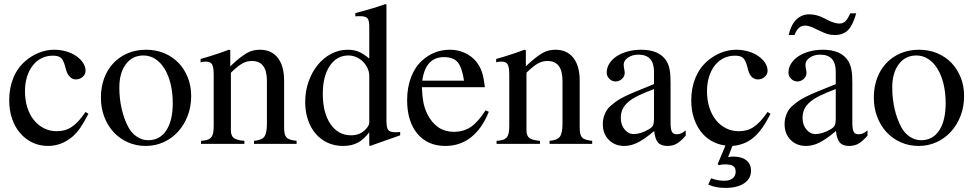

<svg xmlns="http://www.w3.org/2000/svg" viewBox="-20 -703 4760 938"><path d="M412 -147Q389 -103 372.5 -79Q356 -55 336 -37Q281 10 215 10Q173 10 138.5 -6.5Q104 -23 78.5 -52.5Q53 -82 39 -123Q25 -164 25 -213Q25 -273 45 -322Q65 -371 103 -404Q134 -431 170.5 -445.5Q207 -460 244 -460Q275 -460 303 -452Q331 -444 352 -429.5Q373 -415 385.5 -396.5Q398 -378 398 -357Q398 -340 384 -327.5Q370 -315 350 -315Q334 -315 321.5 -327.5Q309 -340 303 -361L297 -383Q289 -411 277 -421Q265 -431 238 -431Q208 -431 183 -418.5Q158 -406 140 -383Q122 -360 112 -328Q102 -296 102 -257Q102 -214 113.5 -178Q125 -142 145.5 -116.5Q166 -91 194.5 -76.5Q223 -62 257 -62Q278 -62 296 -67Q314 -72 330.5 -83Q347 -94 363.5 -112Q380 -130 398 -156Z M694 -460Q742 -460 782.5 -443Q823 -426 852 -396Q881 -366 897.5 -324.5Q914 -283 914 -234Q914 -182 897 -137.5Q880 -93 850 -60Q820 -27 779.5 -8.5Q739 10 692 10Q645 10 604.5 -8Q564 -26 535 -57.5Q506 -89 489.5 -132Q473 -175 473 -226Q473 -278 489 -321Q505 -364 534.5 -395Q564 -426 604.5 -443Q645 -460 694 -460ZM681 -432Q627 -432 595 -389.5Q563 -347 563 -275Q563 -221 574.5 -171Q586 -121 607 -82Q623 -52 649 -35Q675 -18 704 -18Q761 -18 792.5 -66Q824 -114 824 -199Q824 -250 813.5 -293Q803 -336 784 -367Q765 -398 738.5 -415Q712 -432 681 -432Z M960 -415Q981 -421 998 -426Q1015 -431 1031 -436.5Q1047 -442 1063.5 -447.5Q1080 -453 1098 -460L1105 -458V-379Q1130 -403 1149.5 -418.5Q1169 -434 1185.5 -443.5Q1202 -453 1217.5 -456.5Q1233 -460 1250 -460Q1306 -460 1337 -420.5Q1368 -381 1368 -310V-81Q1368 -63 1370.5 -51Q1373 -39 1380 -31.5Q1387 -24 1399 -20.5Q1411 -17 1429 -15V0H1221V-15Q1258 -18 1271 -35Q1284 -52 1284 -99V-308Q1284 -405 1211 -405Q1199 -405 1188 -402.5Q1177 -400 1165 -393.5Q1153 -387 1139.5 -376Q1126 -365 1108 -348V-67Q1108 -40 1122 -29Q1136 -18 1174 -15V0H962V-15Q981 -16 993 -20Q1005 -24 1012 -32.5Q1019 -41 1021.5 -55Q1024 -69 1024 -90V-338Q1024 -375 1016 -388.5Q1008 -402 987 -402Q968 -402 960 -398Z M1784 7V-57Q1758 -22 1728 -6Q1698 10 1656 10Q1615 10 1581 -5.5Q1547 -21 1522.5 -49.5Q1498 -78 1484.5 -117.5Q1471 -157 1471 -205Q1471 -258 1487.5 -304.5Q1504 -351 1532 -385.5Q1560 -420 1598 -440Q1636 -460 1679 -460Q1709 -460 1732 -450.5Q1755 -441 1784 -417V-573Q1784 -604 1775 -614Q1766 -624 1738 -624Q1732 -624 1727 -624Q1722 -624 1716 -623V-639Q1740 -645 1759 -650.5Q1778 -656 1795.5 -661Q1813 -666 1829 -671.5Q1845 -677 1863 -683L1868 -681V-114Q1868 -79 1876.5 -68Q1885 -57 1912 -57Q1914 -57 1917.5 -57Q1921 -57 1935 -58V-42L1788 10ZM1784 -332Q1784 -352 1775.5 -370Q1767 -388 1753 -402Q1739 -416 1720.5 -424Q1702 -432 1682 -432Q1625 -432 1591 -381Q1557 -330 1557 -245Q1557 -152 1594.5 -97Q1632 -42 1695 -42Q1740 -42 1767 -72Q1775 -80 1779.5 -88.5Q1784 -97 1784 -102Z M2368 -157Q2336 -76 2282 -33Q2228 10 2156 10Q2069 10 2019 -50Q1969 -110 1969 -214Q1969 -276 1988.5 -326.5Q2008 -377 2043 -408Q2101 -460 2178 -460Q2217 -460 2250 -445Q2283 -430 2306 -403Q2315 -391 2322 -379Q2329 -367 2334 -352.5Q2339 -338 2342.5 -319.5Q2346 -301 2349 -277H2041Q2043 -231 2048.5 -202.5Q2054 -174 2068 -145Q2112 -59 2197 -59Q2245 -59 2280.5 -83Q2316 -107 2352 -164ZM2247 -309Q2237 -374 2216 -399Q2195 -424 2149 -424Q2059 -424 2043 -309Z M2404 -415Q2425 -421 2442 -426Q2459 -431 2475 -436.5Q2491 -442 2507.5 -447.5Q2524 -453 2542 -460L2549 -458V-379Q2574 -403 2593.5 -418.5Q2613 -434 2629.5 -443.5Q2646 -453 2661.5 -456.5Q2677 -460 2694 -460Q2750 -460 2781 -420.5Q2812 -381 2812 -310V-81Q2812 -63 2814.5 -51Q2817 -39 2824 -31.5Q2831 -24 2843 -20.5Q2855 -17 2873 -15V0H2665V-15Q2702 -18 2715 -35Q2728 -52 2728 -99V-308Q2728 -405 2655 -405Q2643 -405 2632 -402.5Q2621 -400 2609 -393.5Q2597 -387 2583.5 -376Q2570 -365 2552 -348V-67Q2552 -40 2566 -29Q2580 -18 2618 -15V0H2406V-15Q2425 -16 2437 -20Q2449 -24 2456 -32.5Q2463 -41 2465.5 -55Q2468 -69 2468 -90V-338Q2468 -375 2460 -388.5Q2452 -402 2431 -402Q2412 -402 2404 -398Z M3330 -40Q3304 -11 3285 -0.5Q3266 10 3240 10Q3209 10 3194.5 -7Q3180 -24 3176 -63Q3130 -24 3096.5 -7Q3063 10 3030 10Q2984 10 2954.5 -19.5Q2925 -49 2925 -97Q2925 -122 2934.5 -145.5Q2944 -169 2961 -184Q2977 -198 2991 -208Q3005 -218 3026.5 -229Q3048 -240 3082.5 -254.5Q3117 -269 3175 -292V-353Q3175 -436 3099 -436Q3069 -436 3048 -421.5Q3027 -407 3027 -387Q3027 -376 3030 -363Q3031 -358 3031.5 -354Q3032 -350 3032 -347Q3032 -330 3018.5 -317.5Q3005 -305 2987 -305Q2970 -305 2957 -318Q2944 -331 2944 -348Q2944 -372 2957 -392.5Q2970 -413 2992.5 -428Q3015 -443 3046 -451.5Q3077 -460 3112 -460Q3202 -460 3236 -405Q3247 -387 3251.5 -363Q3256 -339 3256 -300V-105Q3256 -72 3262.5 -59.5Q3269 -47 3286 -47Q3297 -47 3307 -51Q3317 -55 3330 -66ZM3175 -268Q3130 -251 3099 -236Q3068 -221 3049 -204.5Q3030 -188 3021.5 -169.5Q3013 -151 3013 -129V-125Q3013 -93 3031.5 -70.5Q3050 -48 3076 -48Q3092 -48 3111.5 -54Q3131 -60 3149 -71Q3165 -80 3170 -90Q3175 -100 3175 -123Z M3537 65Q3545 63 3550 62.5Q3555 62 3563 62Q3604 62 3626.5 80.5Q3649 99 3649 131Q3649 170 3615.5 192.5Q3582 215 3524 215Q3500 215 3481 211.5Q3462 208 3440 199L3454 168Q3474 175 3488.5 177.5Q3503 180 3519 180Q3545 180 3559.5 168Q3574 156 3574 136Q3574 116 3562 108Q3550 100 3521 100Q3504 100 3493 104L3486 99L3524 8Q3486 3 3455 -15Q3424 -33 3402.5 -62Q3381 -91 3369 -129Q3357 -167 3357 -212Q3357 -272 3377 -321.5Q3397 -371 3435 -404Q3466 -431 3502.5 -445.5Q3539 -460 3576 -460Q3607 -460 3635 -452Q3663 -444 3684 -429.5Q3705 -415 3717.5 -396.5Q3730 -378 3730 -357Q3730 -340 3716 -327.5Q3702 -315 3683 -315Q3648 -315 3635 -361L3629 -383Q3621 -411 3609 -421Q3597 -431 3570 -431Q3540 -431 3515 -418.5Q3490 -406 3472 -383Q3454 -360 3444 -328Q3434 -296 3434 -257Q3434 -214 3445.5 -178Q3457 -142 3477.5 -116.5Q3498 -91 3526.5 -76.5Q3555 -62 3589 -62Q3610 -62 3628 -67Q3646 -72 3662.5 -83Q3679 -94 3695.5 -112Q3712 -130 3730 -156L3744 -147Q3705 -68 3662 -31.5Q3619 5 3558 10Z M4218 -40Q4192 -11 4173 -0.5Q4154 10 4128 10Q4097 10 4082.5 -7Q4068 -24 4064 -63Q4018 -24 3984.5 -7Q3951 10 3918 10Q3872 10 3842.5 -19.5Q3813 -49 3813 -97Q3813 -122 3822.5 -145.5Q3832 -169 3849 -184Q3865 -198 3879 -208Q3893 -218 3914.5 -229Q3936 -240 3970.5 -254.5Q4005 -269 4063 -292V-353Q4063 -436 3987 -436Q3957 -436 3936 -421.5Q3915 -407 3915 -387Q3915 -376 3918 -363Q3919 -358 3919.5 -354Q3920 -350 3920 -347Q3920 -330 3906.5 -317.5Q3893 -305 3875 -305Q3858 -305 3845 -318Q3832 -331 3832 -348Q3832 -372 3845 -392.5Q3858 -413 3880.5 -428Q3903 -443 3934 -451.5Q3965 -460 4000 -460Q4090 -460 4124 -405Q4135 -387 4139.5 -363Q4144 -339 4144 -300V-105Q4144 -72 4150.5 -59.5Q4157 -47 4174 -47Q4185 -47 4195 -51Q4205 -55 4218 -66ZM4063 -268Q4018 -251 3987 -236Q3956 -221 3937 -204.5Q3918 -188 3909.5 -169.5Q3901 -151 3901 -129V-125Q3901 -93 3919.5 -70.5Q3938 -48 3964 -48Q3980 -48 3999.5 -54Q4019 -60 4037 -71Q4053 -80 4058 -90Q4063 -100 4063 -123ZM4163 -638Q4147 -581 4123.5 -556.5Q4100 -532 4058 -532Q4039 -532 4023.5 -536.5Q4008 -541 3977 -556L3954 -567Q3930 -578 3913 -578Q3878 -578 3862 -532H3833Q3844 -581 3870 -607Q3896 -633 3934 -633Q3969 -633 4004 -615L4028 -603Q4042 -596 4056 -592Q4070 -588 4081 -588Q4098 -588 4109.5 -598.5Q4121 -609 4134 -638Z M4470 -460Q4518 -460 4558.5 -443Q4599 -426 4628 -396Q4657 -366 4673.5 -324.5Q4690 -283 4690 -234Q4690 -182 4673 -137.5Q4656 -93 4626 -60Q4596 -27 4555.5 -8.5Q4515 10 4468 10Q4421 10 4380.5 -8Q4340 -26 4311 -57.5Q4282 -89 4265.5 -132Q4249 -175 4249 -226Q4249 -278 4265 -321Q4281 -364 4310.5 -395Q4340 -426 4380.5 -443Q4421 -460 4470 -460ZM4457 -432Q4403 -432 4371 -389.5Q4339 -347 4339 -275Q4339 -221 4350.5 -171Q4362 -121 4383 -82Q4399 -52 4425 -35Q4451 -18 4480 -18Q4537 -18 4568.5 -66Q4600 -114 4600 -199Q4600 -250 4589.5 -293Q4579 -336 4560 -367Q4541 -398 4514.5 -415Q4488 -432 4457 -432Z"/></svg>

Font: Klingon pIqaD Mandel
Style: Regular
Weight: 400
Width: 0
Designer: Mike Neff (qa'vaj)
Foundry: Mike Neff and Michael Everson
Version: Version 2.003